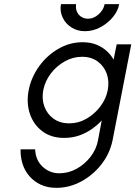

<svg xmlns="http://www.w3.org/2000/svg" viewBox="-20 -653 651 923"><path d="M251 250Q209 250 176.5 235Q144 220 121.5 194Q99 168 88.5 135Q78 102 79 65H149Q151 117 185 148.5Q219 180 265 180Q309 180 348 158.5Q387 137 415 101Q443 65 451 22L469 -74Q451 -54 424 -34.5Q397 -15 363 -2.5Q329 10 288 10Q226 10 183.5 -22Q141 -54 123.5 -106.5Q106 -159 118 -220Q130 -281 167.5 -333.5Q205 -386 260 -418Q315 -450 377 -450Q418 -450 448 -436.5Q478 -423 497.5 -403.5Q517 -384 526 -366L541 -440H611L521 22Q508 85 468 136.5Q428 188 371 219Q314 250 251 250ZM312 -60Q357 -60 396 -82.5Q435 -105 462.5 -141.5Q490 -178 498 -220Q506 -263 493 -299Q480 -335 449.5 -357.5Q419 -380 374 -380Q331 -380 291.5 -358Q252 -336 224.5 -300Q197 -264 188 -220Q180 -177 193.5 -140.5Q207 -104 238 -82Q269 -60 312 -60ZM553 -633Q547 -600 522.5 -570.5Q498 -541 462.5 -522Q427 -503 388 -503Q352 -503 323.5 -521Q295 -539 281 -569Q267 -599 273 -633H346Q343 -615 349 -599Q355 -583 369.5 -573Q384 -563 403 -563Q431 -563 454.5 -584.5Q478 -606 483 -633Z"/></svg>

Font: Teachers
Style: Italic
Weight: 400
Italic angle: -11°
Designer: Alfredo Marco Pradil, Chank Diesel
Version: Version 1.001